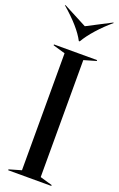

<svg xmlns="http://www.w3.org/2000/svg" viewBox="-176 -975 634 1021"><g transform="rotate(20 141.0 -464.5)"><path d="M19 -5 88 -25V-687L19 -707V-712H263V-707L194 -687V-25L263 -5V0H19ZM2 -928 6 -929 140 -859 275 -929 279 -928Q235 -891 199 -850.5Q163 -810 142 -774H137Q102 -842 2 -928Z"/></g></svg>

Font: Nyght Serif
Style: Regular
Weight: 400
Designer: Maksym Kobuzan
Version: Version 0.410;July 4, 2025;FontCreator 15.0.0.2958 64-bit